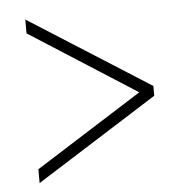

<svg xmlns="http://www.w3.org/2000/svg" viewBox="-42 -641 549 566"><g transform="rotate(-5 232.5 -358.0)"><path d="M53 -116 412 -343V-372L53 -600V-559L369 -357L53 -157Z"/></g></svg>

Font: Noto Serif Devanagari Condensed ExtraLight
Style: Regular
Weight: 200
Width: 3
Designer: Universal Thirst, Indian Type Foundry and the Monotype Design Team
Foundry: Monotype Imaging Inc.
Version: Version 2.004